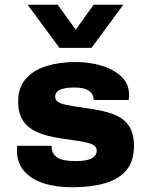

<svg xmlns="http://www.w3.org/2000/svg" viewBox="-20 -784 640 814"><path d="M286 10Q218 10 165 -7Q112 -24 82 -59Q52 -94 52 -147Q52 -151 52 -155Q52 -159 53 -166H199V-160Q199 -132 222.5 -116.5Q246 -101 299 -101Q349 -101 369.5 -113Q390 -125 390 -144Q390 -158 380 -166.5Q370 -175 338.5 -181.5Q307 -188 240 -197Q178 -206 137.5 -224Q97 -242 77 -273.5Q57 -305 57 -354Q57 -413 89.5 -450Q122 -487 177 -504Q232 -521 301 -521Q361 -521 412.5 -505Q464 -489 495.5 -458.5Q527 -428 527 -384Q527 -379 527 -373Q527 -367 525 -360H377Q377 -379 367 -390.5Q357 -402 339 -407.5Q321 -413 294 -413Q214 -413 214 -374Q214 -361 224 -353Q234 -345 263 -339Q292 -333 349 -325Q420 -316 463.5 -298.5Q507 -281 527.5 -249Q548 -217 548 -165Q548 -100 515 -61.5Q482 -23 423 -6.5Q364 10 286 10ZM503 -764 368 -581H232L97 -764H225L339 -605H263L377 -764Z"/></svg>

Font: Chivo Mono ExtraBold
Style: Regular
Weight: 800
Monospace: yes
Designer: Hector Gatti
Foundry: Omnibus-Type
Version: Version 1.008